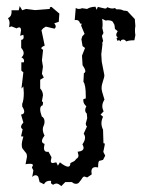

<svg xmlns="http://www.w3.org/2000/svg" viewBox="-20 -616 484 646"><path d="M186 10.3Q177.2 1.5 169.4 1.5Q165 1.5 159.2 5.4Q151.4 3.4 151.4 -2.4L152.3 -7.3L147.9 -7.8Q133.8 -7.8 127.9 3.9L113.3 -3.4L108.9 -21Q105 -26.4 99.6 -26.4Q94.2 -26.4 88.4 -20.5L92.3 -42.5L87.4 -52.2L90.8 -60.1Q90.8 -64.9 81.5 -64.9Q68.8 -64.9 65.9 -63L70.8 -88.9Q70.8 -96.7 67.9 -100.8Q64.9 -105 61.8 -108.4Q58.6 -111.8 55.9 -116Q53.2 -120.1 53.2 -128.4Q53.2 -139.2 58.6 -156.7L50.8 -157.2L56.2 -181.2Q50.8 -184.6 50.8 -189.5Q50.8 -195.3 58.6 -203.6L50.8 -230.5Q61.5 -231.9 61.5 -240.2Q61.5 -247.1 54.7 -257.8V-266.6Q60.1 -278.8 60.1 -303.7L58.6 -325.2L52.2 -317.9L58.6 -372.6L51.8 -378.4V-406.2H60.1L61 -411.1Q61 -418.9 52.2 -422.9Q59.6 -429.2 59.6 -437.5Q59.6 -445.3 51.3 -455.1V-481.9Q59.6 -482.4 59.6 -491.2L58.6 -499L47.9 -495.6L50.8 -513.7Q50.8 -523.9 44.4 -523.9Q40.5 -523.9 36.1 -520.5L18.6 -527.3L10.7 -524.4L12.2 -537.6Q12.2 -547.9 6.8 -554.7Q19 -560.5 19 -575.7L18.6 -581.5H43L46.4 -595.7L54.7 -581.5L67.9 -585.9L98.1 -582L147.5 -585.9V-588.4Q147.5 -592.8 153.3 -592.8L179.7 -570.3L177.7 -542.5L162.6 -537.6Q167.5 -531.7 167.5 -526.9Q167.5 -522.9 163.6 -519.5L134.3 -526.4L125.5 -521L119.6 -514.2L130.4 -462.4Q119.1 -458 119.1 -454.1Q119.1 -450.7 125 -448.7L121.1 -413.1L124.5 -391.6L121.1 -367.7L127.4 -355L115.2 -347.7V-318.4Q124.5 -308.6 124.5 -294.9L121.1 -275.9L125 -271L123.5 -261.7Q115.2 -259.8 115.2 -248Q115.2 -239.3 120.6 -224.1Q129.9 -219.2 129.9 -206.1Q129.9 -199.2 127 -193.4Q124 -187.5 124 -181.2Q124 -170.9 129.9 -159.7Q121.1 -148.4 121.1 -141.6Q121.1 -134.8 129.9 -131.8L127.9 -118.7Q127.9 -105 139.2 -105L143.1 -105.5L153.3 -86.9L150.9 -74.7Q150.9 -67.4 157.7 -67.4L169.4 -69.8L174.8 -58.6L181.6 -69.8Q200.2 -55.2 209 -55.2Q216.8 -55.2 216.8 -67.4L230.5 -74.2L237.3 -82Q244.1 -85.4 244.1 -93.3L241.2 -105.5Q261.2 -107.4 261.2 -118.7Q261.2 -123.5 257.3 -130.4Q266.1 -142.6 266.1 -152.8Q266.1 -159.7 261.7 -166.5L272.5 -190.4Q268.6 -193.8 268.6 -200.7L273.4 -218.3L272 -233.9Q266.6 -238.8 266.6 -245.6Q266.6 -251.5 270.5 -258.3Q260.3 -267.6 260.3 -277.3L260.7 -282.7L268.6 -284.7V-293Q268.6 -330.6 260.7 -340.8L262.2 -369.6Q267.1 -372.1 267.1 -376.5Q267.1 -383.3 257.8 -396.5L255.9 -428.7L266.1 -454.6L257.8 -460.9L253.9 -483.9L256.8 -493.7L264.6 -502L252.9 -529.8Q254.4 -533.2 254.4 -535.2Q254.4 -537.1 252.4 -537.1Q251 -537.1 249.5 -536.6Q247.1 -548.8 235.8 -548.8L231.4 -548.3L234.9 -589.4Q239.3 -585.9 245.1 -585.9Q250.5 -585.9 256.3 -588.4L272.9 -585.9Q285.2 -593.3 301.3 -593.3L305.2 -583L309.1 -592.8L332.5 -587.4H334.5Q338.9 -587.4 340.3 -591.8Q350.6 -587.4 358.4 -587.4Q363.3 -587.4 367.7 -589.4Q368.7 -585 372.3 -584.7Q376 -584.5 380.9 -584.5Q387.7 -584.5 397 -580.1Q410.2 -580.1 411.6 -575.2L433.6 -551.8L435.5 -528.3Q434.1 -521.5 434.1 -513.7Q434.1 -506.3 435.5 -497.6L432.1 -480.5Q413.6 -480.5 404.8 -476.6Q400.4 -482.9 394.5 -482.9Q391.6 -482.9 387.7 -481L386.2 -476.6L380.4 -481L375 -478.5L372.1 -487.8L376.5 -490.7Q371.1 -493.2 371.1 -498.5Q371.1 -503.4 376 -511.2L366.7 -518.6L365.7 -528.8Q365.2 -534.2 361.3 -539.1Q359.4 -545.4 351.1 -546.9Q347.2 -547.9 343.3 -547.9Q339.4 -547.9 335.4 -546.9L323.7 -552.7Q325.2 -543 325.2 -534.7Q325.2 -527.8 324.2 -521.5L328.1 -504.9L322.8 -495.1L327.1 -478Q324.2 -474.6 324.2 -470.7Q324.2 -468.8 324.7 -466.8L320.8 -433.6L322.3 -408.7L331.1 -363.3Q331.1 -357.4 329.3 -352.3Q327.6 -347.2 326.2 -342.3Q324.7 -337.4 323.2 -331.5Q321.8 -325.7 321.8 -318.4Q321.8 -310.5 331.5 -280.8Q324.2 -269.5 324.2 -259.3Q324.2 -250.5 328.6 -241.2L318.4 -230.5L326.7 -223.1Q321.3 -211.9 321.3 -201.7Q321.3 -190.4 326.7 -179.7L328.1 -133.8L330.1 -134.3Q332.5 -134.3 332.5 -129.4L327.6 -105L334 -92.3L326.7 -78.1L315.9 -75.2H315.4Q310.1 -75.2 310.1 -54.7V-52.7L301.8 -53.7Q287.6 -53.7 287.6 -38.6L288.6 -29.3L273.4 -19L264.2 -22Q260.3 -22 257.6 -18.1Q254.9 -14.2 252 -9.8Q249 -5.4 245.4 -1.5Q241.7 2.4 235.4 2.4Q228 2.4 222.2 -3.4H199.7Z"/></svg>

Font: Truetypewriter PolyglOTT
Style: Regular
Weight: 400
Designer: Sergey Beatoff a.k.a. Sam_T
Version: Version 3.76